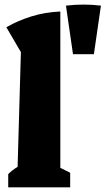

<svg xmlns="http://www.w3.org/2000/svg" viewBox="-20 -798 450 818"><path d="M15 0V-56Q31 -73 55 -87L69 -576L7 -682Q58 -711 115 -728.5Q172 -746 237 -749V-83L279 -62V0ZM291 -567 261 -774Q336 -783 410 -774L380 -567Z"/></svg>

Font: Piazzolla ExtraBold
Style: Regular
Weight: 800
Designer: Juan Pablo del Peral
Foundry: Huerta Tipografica
Version: Version 1.330